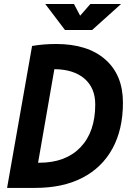

<svg xmlns="http://www.w3.org/2000/svg" viewBox="-20 -918 626 938"><path d="M14.6 0 136.7 -693.4Q192.4 -703.1 254.4 -703.1Q408.2 -703.1 494.4 -627.4Q580.6 -551.8 580.6 -416.5Q580.6 -285.6 529.5 -192.4Q478.5 -99.1 382.8 -49.6Q287.1 0 151.9 0ZM166 -123H172.4Q300.8 -123 373 -198.2Q445.3 -273.4 445.3 -407.7Q445.3 -488.3 392.8 -533.7Q340.3 -579.1 245.6 -580.1ZM297.4 -771.5 201.2 -898.4H341.3L371.6 -841.3L421.4 -898.4H571.3L430.2 -771.5Z"/></svg>

Font: Cascadia Code PL
Style: Bold Italic
Weight: 700
Italic angle: -10°
Monospace: yes
Designer: Aaron Bell
Foundry: Saja Typeworks
Version: Version 2404.023; ttfautohint (v1.8.4)